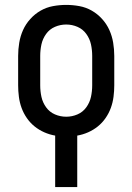

<svg xmlns="http://www.w3.org/2000/svg" viewBox="-20 -548 540 783"><path d="M205 215V5Q182 1 160.5 -8.5Q139 -18 121 -32.5Q103 -47 89.5 -66.5Q76 -86 68 -108Q60 -130 57 -153.5Q54 -177 54 -200V-320Q54 -347 58.5 -374Q63 -401 74 -425.5Q85 -450 103.5 -470.5Q122 -491 145.5 -504.5Q169 -518 196 -523Q223 -528 250 -528Q277 -528 304 -523Q331 -518 354.5 -504.5Q378 -491 396.5 -470.5Q415 -450 426 -425.5Q437 -401 441.5 -374Q446 -347 446 -320V-200Q446 -177 443 -153.5Q440 -130 432 -108Q424 -86 410.5 -66.5Q397 -47 379 -32.5Q361 -18 339.5 -8.5Q318 1 295 5V215ZM250 -72Q274 -72 296 -81.5Q318 -91 332 -110.5Q346 -130 351 -153Q356 -176 356 -200V-320Q356 -344 351 -367Q346 -390 332 -409.5Q318 -429 296 -438.5Q274 -448 250 -448Q226 -448 204 -438.5Q182 -429 168 -409.5Q154 -390 149 -367Q144 -344 144 -320V-200Q144 -176 149 -153Q154 -130 168 -110.5Q182 -91 204 -81.5Q226 -72 250 -72Z"/></svg>

Font: Iosevka SS10 Medium
Style: Regular
Weight: 500
Monospace: yes
Designer: Belleve Invis
Foundry: Belleve Invis
Version: Version 28.0.6; ttfautohint (v1.8.4)